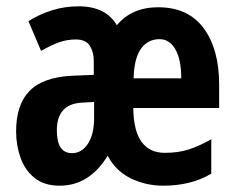

<svg xmlns="http://www.w3.org/2000/svg" viewBox="-20 -644 745 608"><path d="M481 -621Q576 -621 625 -554.5Q674 -488 674 -376V-302H402Q403 -229 428.5 -194.5Q454 -160 502 -160Q545 -160 578.5 -171Q612 -182 649 -203V-94Q585 -56 497 -56Q441 -56 393.5 -79.5Q346 -103 321 -151Q263 -56 169 -56Q120 -56 89.5 -80.5Q59 -105 45 -144.5Q31 -184 31 -228Q31 -312 73 -355.5Q115 -399 206 -404L277 -407V-451Q277 -479 264.5 -499Q252 -519 220 -519Q193 -519 168.5 -510.5Q144 -502 110 -483L70 -577Q105 -599 145 -611.5Q185 -624 229 -624Q315 -624 350 -564Q397 -621 481 -621ZM485 -520Q449 -520 427 -490.5Q405 -461 403 -396H554Q554 -455 535.5 -487.5Q517 -520 485 -520ZM240 -319Q160 -315 160 -231Q160 -159 208 -159Q239 -159 258.5 -189Q278 -219 278 -270V-321Z"/></svg>

Font: Noto Sans Malayalam UI ExtraCondensed
Style: Bold
Weight: 700
Width: 2
Designer: Jelle Bosma - Monotype Design Team
Foundry: Monotype Imaging Inc.
Version: Version 2.104; ttfautohint (v1.8.4.7-5d5b)